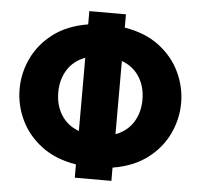

<svg xmlns="http://www.w3.org/2000/svg" viewBox="-52 -782 874 836"><g transform="rotate(5 385.0 -364.0)"><path d="M305 0V-58Q214 -73 153.5 -119Q93 -165 62.5 -229.5Q32 -294 32 -364Q32 -434 62.5 -498.5Q93 -563 153.5 -609Q214 -655 305 -670V-728H465V-670Q556 -655 616.5 -609Q677 -563 707.5 -498.5Q738 -434 738 -364Q738 -294 707.5 -229.5Q677 -165 616.5 -119Q556 -73 465 -58V0ZM201 -364Q201 -308 227.5 -265.5Q254 -223 305 -204V-524Q254 -505 227.5 -462.5Q201 -420 201 -364ZM569 -364Q569 -420 542.5 -462.5Q516 -505 465 -524V-204Q516 -223 542.5 -265.5Q569 -308 569 -364Z"/></g></svg>

Font: Murecho
Style: Bold
Weight: 700
Designer: Neil Summerour
Foundry: Positype
Version: Version 1.010; ttfautohint (v1.8.3)